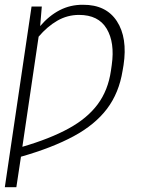

<svg xmlns="http://www.w3.org/2000/svg" viewBox="-40 -573 590 796"><path d="M126.5 -464.8Q163.1 -507.8 207.5 -530.8Q252 -553.7 304.2 -553.2Q399.9 -553.7 444.6 -485.1Q489.3 -416.5 472.2 -303.2L468.3 -280.3Q453.6 -188 403.6 -121.8Q353.5 -55.7 265.1 -8.1Q176.8 39.6 46.9 76.7L27.8 203.1H-20L90.8 -545.9H133.3ZM52.7 35.6Q167.5 2 244.6 -40.3Q321.8 -82.5 365 -140.6Q408.2 -198.7 419.9 -279.8L423.3 -303.7Q436.5 -396.5 402.3 -453.9Q368.2 -511.2 287.6 -511.2Q239.3 -511.2 197.5 -487.1Q155.8 -462.9 120.1 -420.9Z"/></svg>

Font: Inter Display ExtraLight
Style: Italic
Weight: 200
Italic angle: -9.39999°
Designer: Rasmus Andersson
Foundry: rsms
Version: Version 4.000;git-a52131595